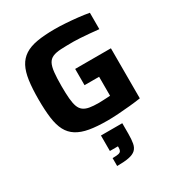

<svg xmlns="http://www.w3.org/2000/svg" viewBox="-229 -837 1178 1279"><g transform="rotate(-30 360.5 -197.0)"><path d="M391 8Q309 8 252 -2Q195 -12 157 -36Q119 -60 98 -100Q77 -140 69 -200.5Q61 -261 61 -344Q61 -428 69.5 -488Q78 -548 99 -588Q120 -628 157 -652Q194 -676 251 -686Q308 -696 389 -696Q426 -696 471.5 -693Q517 -690 562.5 -685Q608 -680 646 -673V-547Q609 -551 573 -554Q537 -557 506.5 -559Q476 -561 456 -561Q397 -561 358 -559Q319 -557 295 -546.5Q271 -536 259 -513Q247 -490 242.5 -449Q238 -408 238 -344Q238 -287 241.5 -248Q245 -209 254 -184.5Q263 -160 281 -146.5Q299 -133 327.5 -128Q356 -123 399 -123Q412 -123 428 -124Q444 -125 459.5 -125.5Q475 -126 486 -127V-273H374V-398H649V-13Q610 -7 563.5 -2.5Q517 2 472.5 5Q428 8 391 8ZM293 302V241Q323 241 337.5 238Q352 235 357.5 226.5Q363 218 363 203V191H301V72H465V152Q465 197 459.5 226Q454 255 436.5 271.5Q419 288 384.5 295Q350 302 293 302Z"/></g></svg>

Font: Saira SemiExpanded
Style: Bold
Weight: 700
Width: 6
Designer: Hector Gatti with collaboration of the Omnibus-Type team
Foundry: Omnibus-Type
Version: Version 1.101